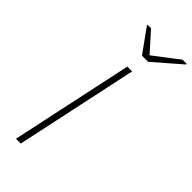

<svg xmlns="http://www.w3.org/2000/svg" viewBox="-290 -970 1018 1018"><g transform="rotate(45 219.5 -460.5)"><path d="M79 0 226 -688H262L115 0ZM240 -784 145 -916 146 -921H171L267 -814L407 -921H439L438 -916L286 -784Z"/></g></svg>

Font: Saira Expanded Thin
Style: Italic
Weight: 250
Width: 7
Italic angle: -12°
Designer: Hector Gatti with collaboration of the Omnibus-Type team
Foundry: Omnibus-Type
Version: Version 1.101